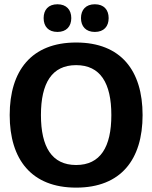

<svg xmlns="http://www.w3.org/2000/svg" viewBox="-20 -859 707 891"><path d="M246.7 -710.8C288.3 -710.8 310.8 -736.7 310.8 -775C310.8 -813.3 288.3 -839.2 246.7 -839.2C204.2 -839.2 182.5 -813.3 182.5 -775C182.5 -736.7 204.2 -710.8 246.7 -710.8ZM420 -710.8C462.5 -710.8 484.2 -736.7 484.2 -775C484.2 -813.3 462.5 -839.2 420 -839.2C378.3 -839.2 355.8 -813.3 355.8 -775C355.8 -736.7 378.3 -710.8 420 -710.8ZM333.3 11.7C541.7 11.7 641.7 -119.2 641.7 -325C641.7 -530.8 541.7 -661.7 333.3 -661.7C125.8 -661.7 25 -530.8 25 -325C25 -119.2 125.8 11.7 333.3 11.7ZM333.3 -93.3C220.8 -93.3 170 -176.7 170 -325C170 -473.3 220.8 -556.7 333.3 -556.7C445.8 -556.7 496.7 -473.3 496.7 -325C496.7 -176.7 445.8 -93.3 333.3 -93.3Z"/></svg>

Font: Familjen Grotesk
Style: Bold
Weight: 700
Designer: Anders Wikstroem, Jonas Baeckman, Matilda Gysing, Kristian Moeller
Foundry: Familjen STHLM AB
Version: Version 2.000